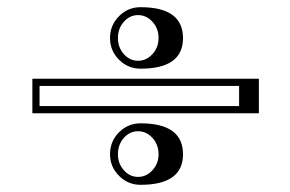

<svg xmlns="http://www.w3.org/2000/svg" viewBox="-20 -614 807 534"><path d="M90 -319H645V-375H90ZM700 -299H70V-395H700ZM308 -185Q308 -159 324.5 -140.5Q341 -122 364 -122Q387 -122 404 -140.5Q421 -159 421 -185Q421 -212 404 -230.5Q387 -249 364 -249Q341 -249 324.5 -230.5Q308 -212 308 -185ZM371 -271Q489 -271 489 -185Q489 -100 371 -100Q336 -100 311 -125Q286 -150 286 -185Q286 -221 311 -246Q336 -271 371 -271ZM308 -508Q308 -482 324.5 -463.5Q341 -445 364 -445Q387 -445 404 -463.5Q421 -482 421 -508Q421 -535 404 -553.5Q387 -572 364 -572Q341 -572 324.5 -553.5Q308 -535 308 -508ZM371 -594Q489 -594 489 -508Q489 -423 371 -423Q336 -423 311 -448Q286 -473 286 -508Q286 -544 311 -569Q336 -594 371 -594Z"/></svg>

Font: Jacques Francois Shadow
Style: Regular
Weight: 400
Designer: Alexei Vanyashin, Nikita Kanarev (i@xarsok.ru)
Foundry: Cyreal (www.cyreal.org)
Version: Version 1.003